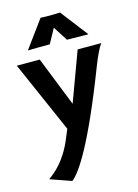

<svg xmlns="http://www.w3.org/2000/svg" viewBox="-139 -817 796 1106"><g transform="rotate(-15 258.5 -264.0)"><path d="M27.3 167 24.9 169.9 150.9 213.9C197.8 176.3 290.5 45.4 459.5 -393.1C479.5 -444.8 500 -486.8 516.6 -510.3H376L267.1 -215.3L149.9 -510.3H13.2L200.2 -84.5L177.7 -30.3C127.4 92.3 59.1 144.5 27.3 167ZM100.1 -578.6C120.6 -579.6 168.9 -580.1 228.5 -580.1L275.9 -666.5L331.1 -580.1C378.4 -580.1 436 -579.1 455.6 -578.6L457.5 -580.1L333 -741.7C325.7 -741.2 284.2 -740.2 273.9 -740.2C261.7 -740.2 227.1 -740.7 216.8 -741.7L98.6 -580.1Z"/></g></svg>

Font: HammersmithOne
Style: Regular
Weight: 400
Designer: Nicole Fally
Foundry: Nicole Fally
Version: Version 1.003